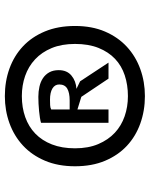

<svg xmlns="http://www.w3.org/2000/svg" viewBox="67 -828 617 791"><g transform="rotate(-90 375.5 -432.5)"><path d="M86 -432Q86 -502 109 -556Q132 -610 171.5 -646.5Q211 -683 263.5 -702Q316 -721 375 -721Q436 -721 488.5 -702Q541 -683 580 -646.5Q619 -610 641.5 -556Q664 -502 664 -432Q664 -362 641 -308.5Q618 -255 578.5 -218.5Q539 -182 486.5 -163Q434 -144 375 -144Q315 -144 262 -163Q209 -182 170 -218.5Q131 -255 108.5 -308.5Q86 -362 86 -432ZM160 -432Q160 -377 177.5 -336Q195 -295 224 -268Q253 -241 292 -227.5Q331 -214 375 -214Q421 -214 460.5 -227Q500 -240 528.5 -267Q557 -294 573.5 -335Q590 -376 590 -432Q590 -487 573 -528Q556 -569 526.5 -596.5Q497 -624 458 -637.5Q419 -651 375 -651Q328 -651 288.5 -637Q249 -623 220.5 -595.5Q192 -568 176 -527Q160 -486 160 -432ZM265 -572Q282 -577 313.5 -580Q345 -583 372 -583Q394 -583 414 -578.5Q434 -574 449 -564Q464 -554 473 -538Q482 -522 482 -499Q482 -465 459.5 -446.5Q437 -428 405 -426L436 -411L513 -294H447L372 -406L320 -422V-294H265ZM360 -535Q349 -535 338 -534.5Q327 -534 320 -530V-454H357Q389 -454 406 -464Q423 -474 423 -497Q423 -515 406.5 -525Q390 -535 360 -535Z"/></g></svg>

Font: PT Sans Caption
Style: Regular
Weight: 400
Designer: A.Korolkova, O.Umpeleva, V.Yefimov
Foundry: ParaType Ltd
Version: Version 2.004W OFL